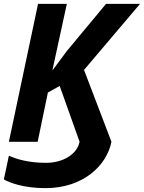

<svg xmlns="http://www.w3.org/2000/svg" viewBox="-20 -734 745 994"><path d="M215 240C410 240 532 124 557 0L415 -372L705 -714H529L327 -471L251 -369L326 -714H177L26 0H175L228 -255L289 -289L392 0C379 65 306 109 218 109C127 109 62 89 26 72L0 195C27 210 98 240 215 240Z"/></svg>

Font: Noto Sans
Style: Bold Italic
Weight: 700
Italic angle: -12°
Designer: Monotype Design Team
Foundry: Monotype Imaging Inc.
Version: Version 2.013